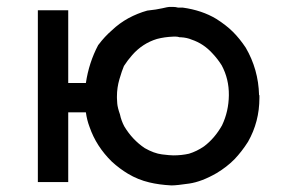

<svg xmlns="http://www.w3.org/2000/svg" viewBox="-20 -531 837 562"><path d="M480.5 -510.7H487.3Q494.1 -510.7 501 -508.8H512.7H514.6Q571.3 -501 613.3 -475.6Q642.6 -457 662.1 -437.5Q681.6 -418 699.2 -391.6Q736.3 -328.1 738.3 -252.9L739.3 -252V-244.1Q739.3 -174.8 706.1 -116.2Q687.5 -86.9 666 -64.5Q643.6 -42 614.3 -24.4Q570.3 1 533.7 6.3Q497.1 11.7 482.4 11.7H481.4Q445.3 9.8 417 2.9Q383.8 -4.9 354.5 -22.5Q330.1 -37.1 307.6 -57.6Q261.7 -102.5 242.2 -159.2Q234.4 -179.7 231.4 -202.1H226.6H205.1H189.5H179.7V-178.7V-135.7V-103.5V-71.3V-43.9V-16.6V2H161.1H159.2H156.2H146.5H136.7H129.9H124H117.2H109.4H90.8V-501H109.4H111.3H115.2H124H133.8H139.6H146.5H154.3H161.1H179.7V-288.1H199.2H214.8H230.5H231.4Q240.2 -347.7 267.6 -399.4L268.6 -400.4Q286.1 -423.8 307.6 -442.4Q329.1 -462.9 355.5 -477.5Q382.8 -492.2 411.1 -500Q438.5 -502.9 455.1 -506.8Q471.7 -510.7 475.1 -510.7Q478.5 -510.7 480.5 -510.7ZM322.3 -249V-244.1Q322.3 -240.2 323.2 -228Q324.2 -215.8 331.1 -196.3Q335 -177.7 343.8 -161.1Q367.2 -122.1 403.3 -97.7Q430.7 -82 454.1 -79.1Q477.5 -76.2 487.3 -76.2Q511.7 -76.2 533.2 -81.1Q555.7 -87.9 577.1 -102.5Q608.4 -126 629.9 -164.1Q649.4 -205.1 649.9 -252.4Q650.4 -299.8 628.9 -339.8Q617.2 -358.4 602.5 -374Q576.2 -403.3 541 -415Q527.3 -420.9 509.8 -421.9H508.8H507.8H505.9Q500 -423.8 495.1 -423.8H487.3Q461.9 -422.9 439.5 -417Q397.5 -404.3 367.2 -370.1Q353.5 -354.5 342.8 -337.9Q336.9 -324.2 329.6 -299.3Q322.3 -274.4 322.3 -249Z"/></svg>

Font: LeFont
Style: Default
Weight: 400
Designer: Leryon MEDIA
Version: Version 1.0